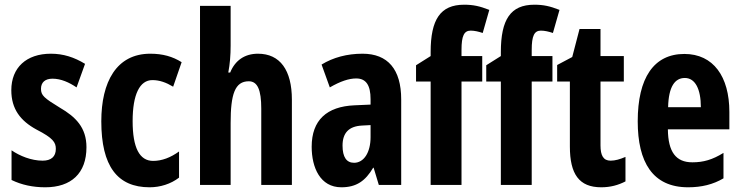

<svg xmlns="http://www.w3.org/2000/svg" viewBox="-20 -785 3148 815"><path d="M347 -160C347 -244 301 -289 234 -328C167 -369 154 -380 154 -408C154 -435 171 -451 203 -451C239 -451 274 -435 305 -414L341 -514C295 -542 249 -557 196 -557C92 -557 28 -498 28 -402C28 -322 67 -272 135 -235C205 -199 217 -181 217 -153C217 -120 197 -103 161 -103C113 -103 64 -123 29 -147V-21C72 0 120 10 172 10C282 10 347 -49 347 -160Z M615 10C660 10 705 -4 740 -31V-142C704 -116 667 -102 630 -102C572 -102 543 -158 543 -271C543 -384 573 -445 627 -445C657 -445 685 -435 715 -417L751 -521C713 -545 671 -557 618 -557C474 -557 410 -437 410 -270C410 -80 478 10 615 10Z M959 -591V-760H829V0H959V-263C959 -385 977 -440 1036 -440C1073 -440 1089 -404 1089 -324V0H1219V-362C1219 -487 1169 -557 1075 -557C1019 -557 978 -529 957 -477H949C956 -513 959 -552 959 -591Z M1519 -557C1453 -557 1394 -541 1345 -511L1380 -414C1425 -440 1461 -452 1492 -452C1534 -452 1553 -423 1553 -364V-341L1485 -338C1367 -333 1303 -275 1303 -162C1303 -74 1339 10 1429 10C1493 10 1531 -17 1564 -73H1566L1588 0H1683V-363C1683 -491 1626 -557 1519 -557ZM1516 -252 1553 -254V-203C1553 -137 1524 -94 1483 -94C1451 -94 1434 -118 1434 -167C1434 -221 1461 -249 1516 -252Z M2027 -439V-547H1939V-573C1939 -633 1950 -655 1978 -655C1994 -655 2011 -651 2029 -645L2057 -743C2016 -759 1989 -765 1950 -765C1849 -765 1808 -702 1808 -564V-547L1746 -508V-439H1808V0H1939V-439Z M2325 -439V-547H2237V-573C2237 -633 2248 -655 2276 -655C2292 -655 2309 -651 2327 -645L2355 -743C2314 -759 2287 -765 2248 -765C2147 -765 2106 -702 2106 -564V-547L2044 -508V-439H2106V0H2237V-439Z M2572 -103C2541 -103 2529 -125 2529 -168V-439H2628V-547H2529V-662H2440L2409 -543L2345 -509V-439H2399V-163C2399 -46 2438 10 2532 10C2571 10 2604 1 2635 -15V-119C2612 -109 2591 -103 2572 -103Z M2885 -556C2755 -556 2687 -454 2687 -270C2687 -97 2750 10 2901 10C2958 10 3007 -2 3051 -28V-136C3004 -107 2966 -96 2919 -96C2849 -96 2816 -140 2815 -236H3076V-310C3076 -460 3008 -556 2885 -556ZM2887 -454C2931 -454 2955 -407 2955 -330H2816C2818 -418 2845 -454 2887 -454Z"/></svg>

Font: Noto Sans Devanagari ExtraCondensed
Style: Bold
Weight: 700
Width: 2
Designer: Jelle Bosma - Monotype Design Team
Foundry: Monotype Imaging Inc.
Version: Version 2.004